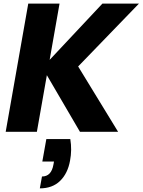

<svg xmlns="http://www.w3.org/2000/svg" viewBox="-20 -722 781 1052"><path d="M233.9 40H365.2Q375 99.6 363.8 158.2Q351.1 228.5 309.1 269.3Q267.1 310.1 198.2 310.1L210 245.1Q261.7 245.1 272.9 179.2L275.9 163.1H211.9ZM418 0 236.8 -310.1 182.1 0H11.2L134.8 -702.1H306.2L252 -394L541 -702.1H741.2L408.2 -357.9L627 0Z"/></svg>

Font: Poppins
Style: Bold Italic
Weight: 700
Italic angle: -10°
Designer: Ninad Kale (Devanagari), Jonny Pinhorn (Latin)
Foundry: Indian Type Foundry
Version: Version 3.200;PS 1.000;hotconv 16.6.54;makeotf.lib2.5.65590